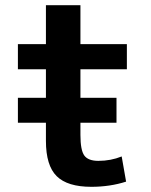

<svg xmlns="http://www.w3.org/2000/svg" viewBox="-20 -710 583 740"><path d="M49 -237V-333H157V-443H49V-540H157V-690H290V-540H469V-443H290V-333H429V-237H290V-190Q290 -131 305 -110.5Q320 -90 359 -90Q407 -90 449 -107L466 -10Q404 10 332 10Q240 10 198.5 -31Q157 -72 157 -167V-237Z"/></svg>

Font: Mplus 1p Bold
Style: Bold
Weight: 700
Version: Version 1.061